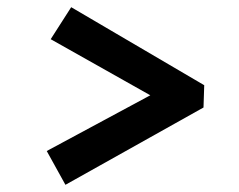

<svg xmlns="http://www.w3.org/2000/svg" viewBox="-20 -552 665 534"><path d="M162 -38 110 -132 398 -287 121 -443 178 -532 548 -315 546 -253Z"/></svg>

Font: Literata 7pt
Style: Bold Italic
Weight: 700
Italic angle: -2°
Designer: Latin by Veronika Burian and Jose Scaglione. Greek by Irene Vlachou. Cyrillic by Vera Evstafieva
Foundry: TypeTogether
Version: Version 3.002